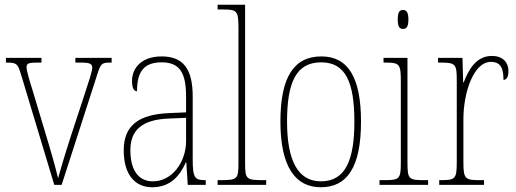

<svg xmlns="http://www.w3.org/2000/svg" viewBox="-20 -780 2177 810"><path d="M68 -468 209 0H240L391 -468C406 -515 411 -516 449 -516H451V-536H298V-516H321C361 -516 369 -510 369 -494C369 -478 355 -438 331 -364L281 -212C250 -116 232 -54 225 -28C216 -67 193 -149 175 -207L115 -407C105 -438 92 -482 92 -497C92 -512 100 -516 138 -516H155V-536H5V-516C51 -516 54 -512 68 -468Z M622 10C701 10 740 -41 764 -95H766L772 0H848V-20H844C802 -20 793 -31 793 -105V-372C793 -491 752 -542 662 -542C576 -542 537 -492 537 -439C537 -410 544 -395 558 -395C558 -479 588 -517 662 -517C740 -517 765 -471 765 -371V-306L696 -303C564 -298 502 -250 502 -146C502 -40 552 10 622 10ZM625 -15C558 -15 530 -71 530 -146C530 -227 574 -276 695 -280L765 -283V-185C765 -96 706 -15 625 -15Z M898 0H1103V-20H1091C1018 -20 1014 -24 1014 -94V-760H898V-740H919C979 -740 986 -736 986 -662V-94C986 -24 982 -20 909 -20H898Z M1333 10C1445 10 1503 -75 1503 -267C1503 -452 1449 -542 1336 -542C1218 -542 1163 -452 1163 -267C1163 -77 1226 10 1333 10ZM1334 -15C1236 -15 1191 -104 1191 -267C1191 -434 1230 -517 1335 -517C1437 -517 1475 -435 1475 -267C1475 -107 1439 -15 1334 -15Z M1680 -658C1694 -658 1703 -666 1703 -698C1703 -729 1694 -738 1680 -738C1666 -738 1658 -729 1658 -698C1658 -666 1666 -658 1680 -658ZM1581 0H1786V-20H1768C1704 -20 1699 -25 1699 -95V-536H1598V-516H1607C1666 -516 1671 -509 1671 -437V-95C1671 -25 1666 -20 1601 -20H1581Z M1833 0H2022V-20H2004C1942 -20 1935 -25 1935 -97V-277C1935 -390 1978 -519 2051 -519C2096 -519 2104 -486 2104 -443C2119 -443 2125 -459 2125 -481C2125 -516 2102 -544 2055 -544C1987 -544 1956 -483 1936 -432H1934L1931 -536H1828V-516H1835C1902 -516 1907 -511 1907 -441V-97C1907 -25 1901 -20 1840 -20H1833Z"/></svg>

Font: Noto Serif Myanmar Condensed Thin
Style: Regular
Weight: 100
Width: 3
Designer: Ben Mitchell and the Monotype Design Team
Foundry: Monotype Imaging Inc.
Version: Version 2.106